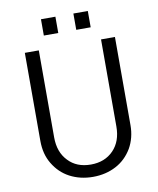

<svg xmlns="http://www.w3.org/2000/svg" viewBox="-92 -919 820 997"><g transform="rotate(-10 317.5 -420.5)"><path d="M269 -847.2V-761.2H192.9V-847.2ZM439.9 -847.2V-761.2H363.8V-847.2ZM195.8 -22.9Q143.1 -50.8 110.8 -105Q80.1 -156.2 80.1 -225.1V-689.9H153.8V-231Q153.8 -152.8 199.2 -106Q243.2 -59.1 317.9 -59.1Q391.6 -59.1 437 -106Q481.9 -152.3 481.9 -231V-689.9H555.2V-225.1Q555.2 -158.2 524.9 -105Q492.7 -50.8 439.9 -22.9Q385.3 5.9 317.9 5.9Q250.5 5.9 195.8 -22.9Z"/></g></svg>

Font: D-DIN-PRO
Style: Regular
Weight: 400
Designer: Charles Nix
Foundry: Datto Inc.
Version: Version 1.000;hotconv 1.0.109;makeotfexe 2.5.65596